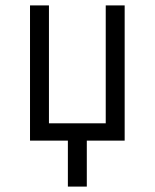

<svg xmlns="http://www.w3.org/2000/svg" viewBox="-20 -520 573 710"><path d="M301 170H231V0H91V-500H161V-64H371V-500H441V0H301Z"/></svg>

Font: Strong
Style: Regular
Weight: 400
Designer: Roman Shchyukin (Gaslight Type Foundry)
Foundry: Cyreal (www.cyreal.org)
Version: Version 1.001